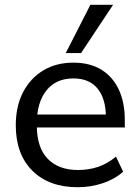

<svg xmlns="http://www.w3.org/2000/svg" viewBox="-20 -774 585 803"><path d="M305 9Q185 9 115.5 -60Q46 -129 46 -250Q46 -330 76.5 -388.5Q107 -447 161 -479.5Q215 -512 287 -512Q356 -512 404 -482.5Q452 -453 477 -399Q502 -345 502 -271V-241H117V-295H440L423 -282Q423 -360 388.5 -403Q354 -446 287 -446Q214 -446 174 -395.5Q134 -345 134 -258V-249Q134 -157 179.5 -110Q225 -63 306 -63Q351 -63 390 -76Q429 -89 465 -119L495 -56Q461 -25 410.5 -8Q360 9 305 9ZM255 -552 358 -754H453L319 -552Z"/></svg>

Font: Mulish ExtraLight Medium
Style: Regular
Weight: 500
Version: Version 3.603